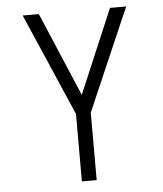

<svg xmlns="http://www.w3.org/2000/svg" viewBox="-53 -781 705 828"><g transform="rotate(-5 300.0 -367.5)"><path d="M268 0V-292L76 -735H146L300 -372L454 -735H524L332 -292V0Z"/></g></svg>

Font: Iosevka Light Extended
Style: Regular
Weight: 300
Width: 7
Monospace: yes
Designer: Belleve Invis
Foundry: Belleve Invis
Version: Version 32.5.0; ttfautohint (v1.8.4)